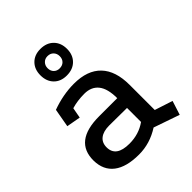

<svg xmlns="http://www.w3.org/2000/svg" viewBox="-199 -797 930 930"><g transform="rotate(-45 266.0 -332.5)"><path d="M355 -27Q288 16 213 16Q127 16 82 -18.5Q37 -53 36 -119Q35 -252 207 -252H331Q331 -317 306 -348.5Q281 -380 233 -380Q210 -380 188 -377Q166 -374 146 -368L136 -314L64 -327L81 -422Q119 -436 157 -443Q195 -450 232 -450Q324 -450 371.5 -400.5Q419 -351 419 -255V-83L511 -53L488 19ZM210 -186Q170 -186 148 -169Q126 -152 126 -120Q126 -54 217 -54Q282 -54 331 -89V-185ZM236 -684Q278 -684 303 -659Q328 -634 328 -593Q328 -552 303 -527Q278 -502 236 -502Q195 -502 170.5 -527Q146 -552 146 -593Q146 -634 170.5 -659Q195 -684 236 -684ZM236 -635Q218 -635 206.5 -623Q195 -611 195 -593Q195 -574 206.5 -562.5Q218 -551 236 -551Q255 -551 266.5 -562.5Q278 -574 278 -593Q278 -611 266.5 -623Q255 -635 236 -635Z"/></g></svg>

Font: Podkova Medium
Style: Regular
Weight: 500
Designer: Ilya Yudin
Foundry: Cyreal (www.cyreal.org)
Version: Version 2.103